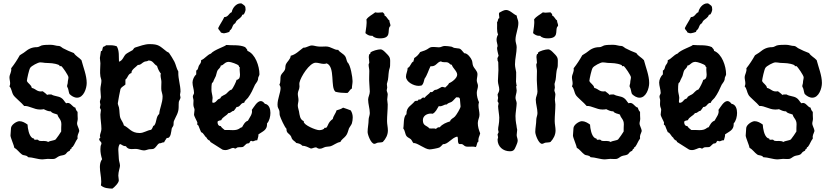

<svg xmlns="http://www.w3.org/2000/svg" viewBox="-20 -859 4906 1136"><path d="M493 -368C493 -413 473 -460 462 -503C448 -519 428 -527 417 -545C395 -553 373 -563 352 -574C345 -578 337 -587 329 -587C312 -587 299 -594 280 -594C267 -594 239 -594 226 -590C217 -587 209 -580 199 -580C169 -580 149 -570 126 -551C118 -544 106 -539 97 -532C82 -505 65 -479 46 -455C50 -433 36 -420 36 -401C36 -389 40 -378 40 -366C40 -360 39 -354 36 -348C49 -335 49 -313 59 -297C66 -284 109 -250 123 -232C153 -234 181 -211 216 -211C224 -211 231 -211 239 -213C253 -206 265 -200 281 -200C289 -187 308 -187 320 -181C325 -159 343 -154 343 -124C343 -109 341 -95 342 -81C333 -66 321 -49 310 -35C303 -27 276 -27 265 -19C257 -24 248 -25 239 -25C231 -25 221 -24 213 -26C207 -27 208 -33 199 -33C196 -33 188 -31 184 -32L181 -39C178 -41 175 -40 172 -42C151 -55 144 -100 143 -122C129 -132 113 -142 95 -142C78 -142 45 -120 45 -100C45 -85 42 -71 42 -57C42 -45 64 4 65 16C83 25 94 44 110 55C121 63 137 57 146 71C175 72 203 84 231 84C242 84 252 81 263 81C275 81 289 83 301 81C311 79 320 69 330 65C341 60 355 61 365 55C372 51 375 43 381 39C393 31 391 38 397 23L404 19V13L410 10C422 -5 427 -24 439 -39C436 -60 444 -66 449 -84C448 -99 436 -115 436 -129C436 -137 440 -146 440 -156C440 -169 438 -183 439 -197C432 -203 428 -213 426 -222C408 -226 400 -250 381 -250C378 -250 375 -249 371 -248C361 -258 355 -273 342 -280C325 -291 302 -289 284 -300H272C267 -300 262 -300 259 -297C252 -306 241 -312 233 -319C199 -313 194 -333 168 -339C165 -358 146 -364 139 -380C140 -393 152 -449 159 -458C166 -469 205 -490 218 -490C228 -490 237 -488 246 -487C278 -485 298 -487 330 -474L333 -468L334 -467C337 -467 340 -469 342 -468C350 -464 385 -412 385 -402C385 -391 381 -382 381 -372C381 -363 377 -357 377 -350C377 -348 377 -346 378 -345C386 -332 385 -317 391 -303C403 -291 419 -281 436 -281C475 -281 493 -336 493 -368Z M1048 -283C1048 -288 1045 -292 1045 -298C1045 -304 1048 -310 1048 -317C1048 -355 1034 -392 1035 -430V-436C1024 -454 1021 -476 1012 -494C1009 -501 984 -542 980 -546C975 -551 969 -551 964 -556C925 -586 920 -598 864 -598C837 -598 806 -586 780 -578C772 -576 770 -567 764 -562C761 -560 732 -545 725 -539C710 -525 707 -501 684 -494C682 -524 687 -558 671 -585C655 -591 638 -592 622 -591H606C605 -585 594 -585 590 -581C588 -579 585 -563 584 -559L577 -556C577 -554 571 -518 571 -516C571 -505 574 -495 574 -485C574 -459 570 -433 574 -407C575 -399 580 -390 580 -381C580 -364 574 -348 574 -331C574 -315 577 -300 577 -285C577 -275 571 -265 571 -256C571 -250 574 -245 574 -240C574 -234 571 -229 571 -223C571 -218 577 -213 577 -207C577 -199 574 -190 574 -181C574 -153 580 -124 580 -96C580 -81 571 -66 571 -53C571 -50 572 -49 574 -49V-48C574 -44 567 -41 567 -35C567 -24 581 -21 580 -10V-7C575 2 574 13 574 24C574 44 578 64 584 83C574 96 571 113 571 129C571 158 579 186 579 216C579 223 578 230 577 238C596 255 621 256 645 257C657 249 683 223 683 208C683 199 680 189 680 180C680 157 690 132 690 122C690 107 683 94 683 79C683 62 680 45 680 28C680 17 682 0 690 -7C702 -3 708 6 723 6H725C732 19 744 23 758 23C766 23 775 22 784 22C800 22 816 31 832 31C841 31 849 27 858 25C865 23 881 24 887 22C904 15 908 -3 922 -11C933 -10 939 -17 949 -17H951C955 -27 962 -34 967 -43C992 -38 993 -84 996 -98C998 -105 1004 -110 1006 -117C1008 -125 1006 -135 1009 -143C1021 -172 1037 -191 1037 -225C1037 -235 1037 -245 1038 -256C1040 -265 1048 -274 1048 -283ZM942 -288C942 -250 925 -220 922 -185C902 -168 908 -137 893 -117L887 -114C883 -106 881 -97 874 -91C850 -88 831 -72 806 -72C756 -72 745 -102 713 -117C710 -132 699 -145 693 -159C686 -175 688 -205 684 -223C682 -232 677 -240 677 -248C677 -254 692 -331 693 -333C699 -345 713 -350 722 -359V-388C737 -399 737 -422 758 -427C755 -446 787 -464 796 -475H799C815 -475 821 -489 835 -494C843 -497 851 -495 858 -501C886 -502 889 -479 909 -469C914 -452 921 -437 932 -423C930 -420 930 -416 930 -413C930 -400 935 -387 935 -374C935 -357 933 -340 935 -323C937 -311 942 -301 942 -288Z M1560 -129C1574 -143 1580 -171 1580 -191C1580 -213 1573 -241 1547 -245C1541 -253 1533 -261 1523 -261C1501 -261 1482 -225 1470 -209C1476 -185 1457 -165 1447 -145C1429 -139 1421 -122 1412 -106C1398 -105 1397 -89 1358 -89C1342 -89 1325 -91 1309 -90C1301 -97 1291 -103 1286 -113C1271 -113 1267 -126 1267 -138C1270 -146 1282 -146 1289 -148C1297 -168 1320 -173 1331 -190C1347 -189 1350 -203 1363 -203C1369 -211 1375 -217 1380 -226C1403 -225 1402 -251 1425 -251C1427 -263 1440 -271 1447 -280C1465 -304 1477 -331 1489 -358C1494 -367 1502 -374 1505 -384C1508 -389 1506 -397 1509 -403C1511 -409 1515 -413 1515 -420C1515 -467 1491 -540 1444 -558C1444 -569 1435 -572 1431 -580C1397 -596 1355 -589 1318 -593C1317 -586 1245 -564 1228 -542C1205 -534 1192 -511 1170 -503C1171 -486 1164 -483 1157 -471C1152 -462 1153 -445 1141 -442V-419C1129 -409 1119 -387 1119 -371C1119 -350 1128 -330 1128 -309C1128 -302 1121 -296 1121 -288C1121 -280 1125 -272 1125 -264C1125 -254 1123 -242 1125 -232C1126 -224 1131 -217 1131 -209C1131 -200 1128 -191 1128 -181C1128 -171 1148 -138 1148 -133C1148 -130 1146 -126 1147 -122L1154 -116C1159 -103 1164 -90 1170 -77C1186 -72 1189 -53 1202 -45C1206 -35 1213 -30 1222 -26L1225 -19C1228 -17 1295 26 1296 26C1301 28 1307 29 1313 29C1332 29 1350 16 1359 16C1364 16 1368 20 1373 20C1377 20 1381 14 1386 13C1395 11 1412 13 1418 10C1424 7 1437 -10 1443 -10C1463 -10 1454 -24 1467 -26C1470 -24 1473 -23 1476 -23C1483 -23 1490 -30 1500 -29H1502C1504 -39 1509 -49 1509 -60V-64C1533 -81 1561 -89 1560 -125ZM1399 -461C1396 -446 1400 -433 1400 -418C1400 -411 1399 -403 1396 -396C1391 -393 1388 -387 1382 -387H1380C1377 -374 1359 -338 1351 -329C1333 -325 1327 -308 1312 -300C1305 -296 1295 -292 1289 -287C1286 -284 1286 -280 1283 -277C1279 -274 1274 -274 1270 -271C1260 -262 1255 -250 1240 -251H1238C1236 -254 1236 -257 1236 -260C1236 -267 1238 -274 1238 -280C1237 -297 1231 -311 1231 -328C1231 -341 1231 -355 1234 -367L1241 -374C1245 -387 1252 -397 1257 -409C1261 -420 1262 -432 1267 -442C1272 -451 1286 -459 1286 -471C1304 -472 1308 -493 1334 -493C1346 -493 1386 -479 1392 -471C1395 -468 1393 -460 1399 -461ZM1433 -802C1433 -827 1426 -826 1410 -838C1408 -839 1406 -839 1403 -839C1377 -839 1355 -811 1351 -787C1333 -780 1331 -758 1307 -758C1297 -736 1282 -716 1271 -693C1271 -686 1276 -684 1279 -678C1285 -676 1283 -665 1292 -665C1297 -663 1302 -662 1306 -662C1311 -662 1332 -668 1336 -670C1339 -673 1338 -677 1341 -680L1346 -684C1354 -692 1355 -705 1362 -714C1364 -717 1369 -719 1372 -722C1375 -726 1376 -731 1379 -735C1390 -747 1409 -754 1413 -771C1415 -773 1418 -772 1421 -773C1426 -777 1433 -795 1433 -802Z M2066 -379C2066 -401 2054 -476 2036 -490C2030 -501 2029 -516 2023 -525C2012 -542 1990 -549 1981 -564C1957 -562 1939 -584 1908 -584C1892 -584 1877 -582 1862 -584C1849 -585 1837 -590 1825 -590C1810 -590 1793 -577 1779 -577C1777 -577 1777 -577 1775 -577C1750 -559 1731 -537 1700 -529C1699 -508 1679 -496 1671 -477C1667 -467 1670 -455 1665 -445C1659 -433 1647 -425 1642 -413C1636 -395 1643 -376 1633 -358C1637 -352 1640 -345 1640 -337C1640 -311 1622 -274 1622 -240C1622 -219 1628 -220 1633 -203C1635 -193 1633 -183 1636 -174C1640 -160 1664 -107 1675 -97C1674 -71 1689 -71 1700 -55C1704 -50 1704 -44 1707 -39C1713 -27 1726 -23 1733 -13C1745 -11 1760 -8 1768 3C1789 4 1802 12 1820 20C1830 19 1839 13 1849 13C1856 13 1857 21 1872 21C1886 21 1894 13 1907 10C1915 8 1924 9 1933 7C1955 1 1971 -16 1994 -19C2000 -34 2016 -42 2026 -55C2037 -68 2039 -84 2045 -100C2050 -110 2058 -118 2062 -129C2065 -140 2067 -152 2067 -164C2067 -179 2063 -194 2055 -206C2040 -211 2025 -218 2010 -222C1999 -214 1985 -210 1971 -206C1967 -188 1952 -174 1949 -155C1919 -134 1923 -115 1910 -103H1900L1897 -97C1888 -91 1879 -89 1868 -89C1849 -89 1777 -119 1777 -139L1778 -142C1754 -151 1753 -178 1749 -200C1747 -211 1742 -223 1742 -234C1742 -246 1746 -256 1746 -267C1746 -280 1742 -292 1742 -304C1742 -319 1752 -331 1752 -347C1752 -355 1750 -363 1752 -371C1759 -404 1811 -488 1848 -488C1864 -488 1880 -481 1896 -481C1902 -481 1908 -482 1913 -484C1965 -463 1933 -341 1965 -316C1985 -311 2006 -309 2027 -309H2036C2046 -316 2050 -330 2062 -335C2062 -350 2066 -364 2066 -379Z M2290 -709C2290 -718 2284 -726 2284 -736V-738C2272 -745 2269 -762 2255 -767C2257 -777 2251 -779 2245 -786C2235 -786 2226 -784 2216 -784C2211 -784 2205 -785 2200 -786C2183 -772 2161 -763 2148 -744C2152 -716 2145 -691 2142 -663C2153 -653 2164 -647 2179 -647H2184C2194 -635 2213 -632 2228 -632C2296 -632 2273 -675 2284 -699C2286 -703 2290 -702 2290 -709ZM2288 -470C2288 -511 2294 -516 2265 -544C2256 -553 2244 -567 2231 -567C2217 -567 2180 -558 2171 -547V-541L2165 -538C2163 -532 2162 -527 2162 -521C2162 -511 2165 -500 2165 -489C2165 -485 2161 -481 2161 -476C2161 -464 2165 -451 2165 -439C2165 -415 2163 -391 2165 -367C2165 -350 2168 -334 2168 -317C2168 -300 2158 -285 2158 -270C2158 -244 2168 -216 2168 -190C2168 -176 2161 -164 2161 -151C2161 -126 2155 -103 2155 -78C2155 -62 2175 -8 2195 -8C2202 -8 2209 -14 2216 -15C2226 -17 2235 -15 2245 -19C2263 -38 2275 -61 2275 -87C2275 -106 2270 -124 2270 -143C2270 -175 2274 -208 2274 -241C2274 -251 2271 -260 2271 -270C2271 -280 2274 -290 2274 -300C2274 -310 2268 -318 2268 -325C2268 -330 2271 -335 2271 -341C2271 -348 2269 -354 2269 -361C2269 -364 2270 -367 2271 -370C2279 -392 2277 -415 2281 -438C2282 -449 2288 -459 2288 -470Z M2821 -70C2813 -90 2807 -110 2807 -131C2807 -150 2817 -162 2817 -180C2817 -198 2811 -216 2811 -235C2811 -241 2812 -248 2814 -254C2806 -272 2801 -291 2801 -310C2801 -324 2808 -337 2808 -351C2808 -362 2801 -372 2801 -383C2801 -395 2805 -407 2805 -420C2805 -440 2786 -452 2779 -470C2775 -480 2776 -492 2772 -502C2767 -516 2746 -544 2729 -544H2727C2696 -581 2706 -568 2666 -576C2660 -578 2656 -582 2650 -583C2637 -585 2624 -587 2611 -587C2598 -587 2590 -579 2577 -579C2562 -579 2546 -583 2530 -580C2519 -577 2511 -568 2501 -564C2490 -558 2477 -556 2466 -551C2457 -536 2445 -524 2430 -515C2432 -507 2427 -506 2427 -500C2427 -498 2427 -498 2427 -496C2410 -489 2410 -464 2392 -457C2392 -439 2382 -423 2382 -406C2382 -374 2428 -351 2456 -351C2463 -351 2470 -352 2476 -354C2486 -364 2488 -379 2492 -393C2508 -415 2515 -443 2527 -467C2562 -464 2563 -491 2589 -496C2601 -487 2617 -494 2630 -489C2638 -487 2643 -476 2651 -476H2653C2659 -455 2685 -438 2685 -417C2685 -397 2654 -373 2637 -367C2632 -356 2622 -349 2614 -341C2608 -342 2603 -345 2597 -345L2592 -344C2587 -341 2565 -328 2561 -328C2543 -328 2545 -314 2533 -314C2531 -314 2529 -314 2527 -315C2518 -301 2501 -294 2492 -280C2490 -281 2487 -282 2485 -282C2476 -282 2471 -270 2464 -270C2462 -270 2459 -271 2456 -270L2453 -264C2447 -261 2440 -264 2434 -260C2414 -234 2385 -227 2385 -187V-183C2365 -170 2371 -121 2366 -99C2377 -86 2376 -67 2385 -54C2392 -45 2403 -42 2411 -35C2418 -28 2420 -18 2427 -12C2446 -17 2494 25 2522 25C2532 25 2570 18 2579 14C2588 9 2594 1 2601 -6C2630 -4 2651 -43 2685 -51C2689 -47 2689 -42 2689 -38C2689 13 2705 -17 2721 -2C2732 8 2737 9 2752 9C2766 9 2781 7 2795 11C2803 2 2800 -16 2811 -22C2808 -44 2817 -51 2821 -70ZM2705 -229C2705 -219 2680 -178 2672 -170C2664 -160 2646 -156 2643 -141C2621 -134 2597 -125 2582 -106C2570 -107 2567 -103 2559 -96C2555 -99 2549 -99 2544 -99C2536 -99 2528 -98 2521 -99C2505 -118 2482 -113 2482 -148C2482 -175 2508 -188 2532 -187L2540 -186C2558 -195 2566 -215 2576 -231C2598 -227 2604 -241 2622 -241H2624C2631 -251 2644 -251 2653 -257C2663 -264 2670 -275 2679 -283H2685C2699 -284 2702 -278 2702 -264C2702 -252 2705 -241 2705 -229Z M3047 -724C3047 -740 3038 -752 3037 -767C3017 -775 2997 -800 2974 -800C2961 -800 2945 -790 2934 -784C2933 -781 2932 -779 2932 -776C2932 -768 2935 -760 2934 -751C2923 -750 2929 -733 2921 -729C2923 -706 2917 -676 2927 -655C2921 -645 2918 -634 2918 -623C2918 -611 2924 -596 2924 -587C2924 -582 2921 -579 2921 -576C2921 -562 2927 -542 2930 -529C2928 -523 2923 -518 2923 -512C2923 -510 2923 -508 2924 -506C2922 -500 2928 -496 2928 -490C2928 -474 2929 -459 2929 -444C2929 -423 2926 -401 2926 -380C2926 -362 2934 -346 2934 -329C2934 -315 2924 -304 2924 -299C2924 -293 2927 -287 2927 -280C2927 -274 2924 -268 2924 -261C2924 -256 2930 -253 2930 -247C2930 -241 2927 -236 2927 -231C2927 -218 2934 -176 2934 -163C2934 -123 2927 -111 2927 -92C2927 -88 2930 -83 2930 -78C2930 -72 2924 -68 2924 -62C2924 -57 2927 -52 2927 -47C2927 -42 2924 -38 2924 -33C2924 8 2956 36 2997 36C3023 36 3025 22 3034 3C3038 -7 3043 -17 3043 -28C3043 -39 3037 -49 3037 -60C3037 -70 3040 -81 3040 -91C3040 -96 3037 -101 3037 -107C3037 -118 3030 -134 3030 -173C3030 -188 3037 -233 3037 -248C3037 -259 3030 -269 3030 -280C3030 -295 3037 -309 3037 -324C3037 -332 3034 -340 3034 -348L3037 -351C3037 -352 3033 -370 3033 -376C3033 -395 3035 -413 3034 -432C3032 -447 3027 -462 3027 -478C3027 -512 3037 -546 3037 -580C3037 -595 3030 -608 3030 -623C3030 -657 3047 -689 3047 -724Z M3282 -709C3282 -718 3276 -726 3276 -736V-738C3264 -745 3261 -762 3247 -767C3249 -777 3243 -779 3237 -786C3227 -786 3218 -784 3208 -784C3203 -784 3197 -785 3192 -786C3175 -772 3153 -763 3140 -744C3144 -716 3137 -691 3134 -663C3145 -653 3156 -647 3171 -647H3176C3186 -635 3205 -632 3220 -632C3288 -632 3265 -675 3276 -699C3278 -703 3282 -702 3282 -709ZM3280 -470C3280 -511 3286 -516 3257 -544C3248 -553 3236 -567 3223 -567C3209 -567 3172 -558 3163 -547V-541L3157 -538C3155 -532 3154 -527 3154 -521C3154 -511 3157 -500 3157 -489C3157 -485 3153 -481 3153 -476C3153 -464 3157 -451 3157 -439C3157 -415 3155 -391 3157 -367C3157 -350 3160 -334 3160 -317C3160 -300 3150 -285 3150 -270C3150 -244 3160 -216 3160 -190C3160 -176 3153 -164 3153 -151C3153 -126 3147 -103 3147 -78C3147 -62 3167 -8 3187 -8C3194 -8 3201 -14 3208 -15C3218 -17 3227 -15 3237 -19C3255 -38 3267 -61 3267 -87C3267 -106 3262 -124 3262 -143C3262 -175 3266 -208 3266 -241C3266 -251 3263 -260 3263 -270C3263 -280 3266 -290 3266 -300C3266 -310 3260 -318 3260 -325C3260 -330 3263 -335 3263 -341C3263 -348 3261 -354 3261 -361C3261 -364 3262 -367 3263 -370C3271 -392 3269 -415 3273 -438C3274 -449 3280 -459 3280 -470Z M3821 -368C3821 -413 3801 -460 3790 -503C3776 -519 3756 -527 3745 -545C3723 -553 3701 -563 3680 -574C3673 -578 3665 -587 3657 -587C3640 -587 3627 -594 3608 -594C3595 -594 3567 -594 3554 -590C3545 -587 3537 -580 3527 -580C3497 -580 3477 -570 3454 -551C3446 -544 3434 -539 3425 -532C3410 -505 3393 -479 3374 -455C3378 -433 3364 -420 3364 -401C3364 -389 3368 -378 3368 -366C3368 -360 3367 -354 3364 -348C3377 -335 3377 -313 3387 -297C3394 -284 3437 -250 3451 -232C3481 -234 3509 -211 3544 -211C3552 -211 3559 -211 3567 -213C3581 -206 3593 -200 3609 -200C3617 -187 3636 -187 3648 -181C3653 -159 3671 -154 3671 -124C3671 -109 3669 -95 3670 -81C3661 -66 3649 -49 3638 -35C3631 -27 3604 -27 3593 -19C3585 -24 3576 -25 3567 -25C3559 -25 3549 -24 3541 -26C3535 -27 3536 -33 3527 -33C3524 -33 3516 -31 3512 -32L3509 -39C3506 -41 3503 -40 3500 -42C3479 -55 3472 -100 3471 -122C3457 -132 3441 -142 3423 -142C3406 -142 3373 -120 3373 -100C3373 -85 3370 -71 3370 -57C3370 -45 3392 4 3393 16C3411 25 3422 44 3438 55C3449 63 3465 57 3474 71C3503 72 3531 84 3559 84C3570 84 3580 81 3591 81C3603 81 3617 83 3629 81C3639 79 3648 69 3658 65C3669 60 3683 61 3693 55C3700 51 3703 43 3709 39C3721 31 3719 38 3725 23L3732 19V13L3738 10C3750 -5 3755 -24 3767 -39C3764 -60 3772 -66 3777 -84C3776 -99 3764 -115 3764 -129C3764 -137 3768 -146 3768 -156C3768 -169 3766 -183 3767 -197C3760 -203 3756 -213 3754 -222C3736 -226 3728 -250 3709 -250C3706 -250 3703 -249 3699 -248C3689 -258 3683 -273 3670 -280C3653 -291 3630 -289 3612 -300H3600C3595 -300 3590 -300 3587 -297C3580 -306 3569 -312 3561 -319C3527 -313 3522 -333 3496 -339C3493 -358 3474 -364 3467 -380C3468 -393 3480 -449 3487 -458C3494 -469 3533 -490 3546 -490C3556 -490 3565 -488 3574 -487C3606 -485 3626 -487 3658 -474L3661 -468L3662 -467C3665 -467 3668 -469 3670 -468C3678 -464 3713 -412 3713 -402C3713 -391 3709 -382 3709 -372C3709 -363 3705 -357 3705 -350C3705 -348 3705 -346 3706 -345C3714 -332 3713 -317 3719 -303C3731 -291 3747 -281 3764 -281C3803 -281 3821 -336 3821 -368Z M4321 -129C4335 -143 4341 -171 4341 -191C4341 -213 4334 -241 4308 -245C4302 -253 4294 -261 4284 -261C4262 -261 4243 -225 4231 -209C4237 -185 4218 -165 4208 -145C4190 -139 4182 -122 4173 -106C4159 -105 4158 -89 4119 -89C4103 -89 4086 -91 4070 -90C4062 -97 4052 -103 4047 -113C4032 -113 4028 -126 4028 -138C4031 -146 4043 -146 4050 -148C4058 -168 4081 -173 4092 -190C4108 -189 4111 -203 4124 -203C4130 -211 4136 -217 4141 -226C4164 -225 4163 -251 4186 -251C4188 -263 4201 -271 4208 -280C4226 -304 4238 -331 4250 -358C4255 -367 4263 -374 4266 -384C4269 -389 4267 -397 4270 -403C4272 -409 4276 -413 4276 -420C4276 -467 4252 -540 4205 -558C4205 -569 4196 -572 4192 -580C4158 -596 4116 -589 4079 -593C4078 -586 4006 -564 3989 -542C3966 -534 3953 -511 3931 -503C3932 -486 3925 -483 3918 -471C3913 -462 3914 -445 3902 -442V-419C3890 -409 3880 -387 3880 -371C3880 -350 3889 -330 3889 -309C3889 -302 3882 -296 3882 -288C3882 -280 3886 -272 3886 -264C3886 -254 3884 -242 3886 -232C3887 -224 3892 -217 3892 -209C3892 -200 3889 -191 3889 -181C3889 -171 3909 -138 3909 -133C3909 -130 3907 -126 3908 -122L3915 -116C3920 -103 3925 -90 3931 -77C3947 -72 3950 -53 3963 -45C3967 -35 3974 -30 3983 -26L3986 -19C3989 -17 4056 26 4057 26C4062 28 4068 29 4074 29C4093 29 4111 16 4120 16C4125 16 4129 20 4134 20C4138 20 4142 14 4147 13C4156 11 4173 13 4179 10C4185 7 4198 -10 4204 -10C4224 -10 4215 -24 4228 -26C4231 -24 4234 -23 4237 -23C4244 -23 4251 -30 4261 -29H4263C4265 -39 4270 -49 4270 -60V-64C4294 -81 4322 -89 4321 -125ZM4160 -461C4157 -446 4161 -433 4161 -418C4161 -411 4160 -403 4157 -396C4152 -393 4149 -387 4143 -387H4141C4138 -374 4120 -338 4112 -329C4094 -325 4088 -308 4073 -300C4066 -296 4056 -292 4050 -287C4047 -284 4047 -280 4044 -277C4040 -274 4035 -274 4031 -271C4021 -262 4016 -250 4001 -251H3999C3997 -254 3997 -257 3997 -260C3997 -267 3999 -274 3999 -280C3998 -297 3992 -311 3992 -328C3992 -341 3992 -355 3995 -367L4002 -374C4006 -387 4013 -397 4018 -409C4022 -420 4023 -432 4028 -442C4033 -451 4047 -459 4047 -471C4065 -472 4069 -493 4095 -493C4107 -493 4147 -479 4153 -471C4156 -468 4154 -460 4160 -461ZM4194 -802C4194 -827 4187 -826 4171 -838C4169 -839 4167 -839 4164 -839C4138 -839 4116 -811 4112 -787C4094 -780 4092 -758 4068 -758C4058 -736 4043 -716 4032 -693C4032 -686 4037 -684 4040 -678C4046 -676 4044 -665 4053 -665C4058 -663 4063 -662 4067 -662C4072 -662 4093 -668 4097 -670C4100 -673 4099 -677 4102 -680L4107 -684C4115 -692 4116 -705 4123 -714C4125 -717 4130 -719 4133 -722C4136 -726 4137 -731 4140 -735C4151 -747 4170 -754 4174 -771C4176 -773 4179 -772 4182 -773C4187 -777 4194 -795 4194 -802Z M4843 -368C4843 -413 4823 -460 4812 -503C4798 -519 4778 -527 4767 -545C4745 -553 4723 -563 4702 -574C4695 -578 4687 -587 4679 -587C4662 -587 4649 -594 4630 -594C4617 -594 4589 -594 4576 -590C4567 -587 4559 -580 4549 -580C4519 -580 4499 -570 4476 -551C4468 -544 4456 -539 4447 -532C4432 -505 4415 -479 4396 -455C4400 -433 4386 -420 4386 -401C4386 -389 4390 -378 4390 -366C4390 -360 4389 -354 4386 -348C4399 -335 4399 -313 4409 -297C4416 -284 4459 -250 4473 -232C4503 -234 4531 -211 4566 -211C4574 -211 4581 -211 4589 -213C4603 -206 4615 -200 4631 -200C4639 -187 4658 -187 4670 -181C4675 -159 4693 -154 4693 -124C4693 -109 4691 -95 4692 -81C4683 -66 4671 -49 4660 -35C4653 -27 4626 -27 4615 -19C4607 -24 4598 -25 4589 -25C4581 -25 4571 -24 4563 -26C4557 -27 4558 -33 4549 -33C4546 -33 4538 -31 4534 -32L4531 -39C4528 -41 4525 -40 4522 -42C4501 -55 4494 -100 4493 -122C4479 -132 4463 -142 4445 -142C4428 -142 4395 -120 4395 -100C4395 -85 4392 -71 4392 -57C4392 -45 4414 4 4415 16C4433 25 4444 44 4460 55C4471 63 4487 57 4496 71C4525 72 4553 84 4581 84C4592 84 4602 81 4613 81C4625 81 4639 83 4651 81C4661 79 4670 69 4680 65C4691 60 4705 61 4715 55C4722 51 4725 43 4731 39C4743 31 4741 38 4747 23L4754 19V13L4760 10C4772 -5 4777 -24 4789 -39C4786 -60 4794 -66 4799 -84C4798 -99 4786 -115 4786 -129C4786 -137 4790 -146 4790 -156C4790 -169 4788 -183 4789 -197C4782 -203 4778 -213 4776 -222C4758 -226 4750 -250 4731 -250C4728 -250 4725 -249 4721 -248C4711 -258 4705 -273 4692 -280C4675 -291 4652 -289 4634 -300H4622C4617 -300 4612 -300 4609 -297C4602 -306 4591 -312 4583 -319C4549 -313 4544 -333 4518 -339C4515 -358 4496 -364 4489 -380C4490 -393 4502 -449 4509 -458C4516 -469 4555 -490 4568 -490C4578 -490 4587 -488 4596 -487C4628 -485 4648 -487 4680 -474L4683 -468L4684 -467C4687 -467 4690 -469 4692 -468C4700 -464 4735 -412 4735 -402C4735 -391 4731 -382 4731 -372C4731 -363 4727 -357 4727 -350C4727 -348 4727 -346 4728 -345C4736 -332 4735 -317 4741 -303C4753 -291 4769 -281 4786 -281C4825 -281 4843 -336 4843 -368Z"/></svg>

Font: Margarine
Style: Regular
Weight: 400
Designer: Astigmatic (AOETI)
Foundry: Astigmatic (AOETI)
Version: Version 1.000